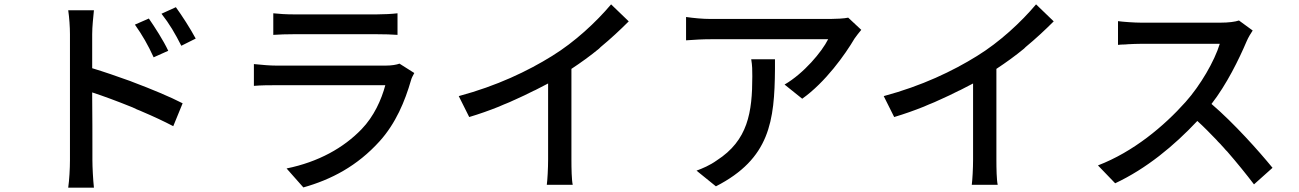

<svg xmlns="http://www.w3.org/2000/svg" viewBox="-20 -813 5960 881"><path d="M878 -636C854 -681 814 -743 787 -780L721 -750C758 -703 783 -660 812 -603L878 -636ZM404 -78V-101V-104V-118V-122V-130C404 -187 404 -277 403 -369V-389C455 -372 517 -349 579 -324L589 -320C595 -317 602 -314 608 -311L618 -307C619 -307 621 -306 623 -305L632 -301C684 -279 733 -256 775 -234L818 -339C762 -368 676 -404 588 -437L578 -441C517 -463 456 -484 403 -500V-656C403 -692 408 -733 411 -766H293C298 -733 301 -688 301 -656V-78C301 -40 298 13 293 48H411C407 12 404 -47 404 -78ZM752 -580C730 -627 690 -689 663 -728L599 -700C633 -652 659 -607 685 -550L752 -580Z M1804 -752C1779 -749 1741 -747 1709 -747H1328C1295 -747 1260 -749 1234 -752V-653C1262 -655 1296 -656 1328 -656H1708C1742 -656 1779 -655 1804 -653V-752ZM1722 -165C1796 -247 1838 -348 1866 -445C1868 -454 1875 -467 1881 -478L1813 -521C1800 -516 1777 -512 1750 -512H1248C1219 -512 1184 -515 1145 -519V-419C1180 -422 1216 -422 1241 -422H1748C1730 -355 1696 -279 1639 -220C1557 -135 1442 -70 1295 -40L1372 47C1500 11 1619 -51 1722 -165Z M2602 -81V-497C2646 -526 2689 -557 2729 -590L2736 -597C2782 -635 2825 -675 2865 -715L2784 -793C2716 -712 2617 -620 2513 -556C2402 -487 2260 -419 2085 -372L2133 -276C2180 -290 2225 -306 2270 -324L2279 -328C2284 -330 2289 -332 2293 -334L2303 -338C2314 -342 2324 -347 2335 -352L2344 -356C2373 -369 2401 -382 2428 -396L2437 -400C2457 -410 2476 -420 2495 -430V-81C2495 -40 2492 13 2489 35H2608C2603 13 2602 -40 2602 -81Z M3901 -636C3909 -648 3923 -665 3932 -676L3872 -732C3856 -728 3812 -726 3790 -726H3242C3203 -726 3164 -730 3128 -735V-628C3171 -631 3203 -633 3242 -633H3780C3751 -575 3668 -476 3580 -425L3661 -360C3768 -436 3858 -563 3901 -636ZM3536 -541H3427C3432 -512 3432 -490 3432 -463C3432 -297 3412 -169 3269 -77C3237 -54 3203 -40 3176 -30L3265 42C3513 -85 3534 -258 3536 -496V-517V-502C3536 -509 3536 -516 3536 -524V-532V-535C3536 -537 3536 -539 3536 -541Z M4552 -81V-497C4596 -526 4639 -557 4679 -590L4686 -597C4732 -635 4775 -675 4815 -715L4734 -793C4666 -712 4567 -620 4463 -556C4352 -487 4210 -419 4035 -372L4083 -276C4130 -290 4175 -306 4220 -324L4229 -328C4234 -330 4239 -332 4243 -334L4253 -338C4264 -342 4274 -347 4285 -352L4294 -356C4323 -369 4351 -382 4378 -396L4387 -400C4407 -410 4426 -420 4445 -430V-81C4445 -40 4442 13 4439 35H4558C4553 13 4552 -40 4552 -81Z M5819 -43C5757 -119 5642 -248 5539 -336C5609 -426 5665 -541 5700 -623C5707 -640 5721 -663 5728 -673L5665 -719C5648 -713 5617 -709 5580 -709H5216C5185 -709 5130 -713 5110 -716V-607C5117 -608 5129 -609 5144 -609L5155 -610C5174 -611 5197 -612 5216 -612H5577C5553 -533 5488 -421 5420 -345C5321 -234 5180 -116 5018 -54L5097 28C5240 -39 5367 -144 5474 -258C5504 -231 5533 -201 5562 -171L5569 -163C5573 -159 5576 -156 5580 -152L5587 -144C5593 -138 5598 -132 5604 -125L5611 -118C5657 -65 5699 -13 5734 33L5819 -43Z"/></svg>

Font: Glow Sans SC Normal Medium
Style: Regular
Weight: 600
Designer: Ryoko NISHIZUKA (kana, bopomofo & ideographs); Paul D. Hunt (Latin, Greek & Cyrillic); Sandoll Communications, Soo-young
Version: Version 0.93